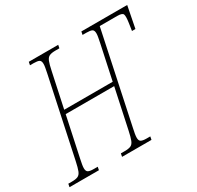

<svg xmlns="http://www.w3.org/2000/svg" viewBox="-177 -889 1088 1063"><g transform="rotate(-30 367.5 -357.0)"><path d="M-23 0 -19 -20H4Q29 -20 42.5 -26Q56 -32 63.5 -51Q71 -70 79 -108L185 -606Q189 -626 191.5 -639.5Q194 -653 194 -663Q194 -683 183.5 -688.5Q173 -694 148 -694H125L129 -714H317L313 -694H288Q263 -694 249.5 -688Q236 -682 228.5 -663.5Q221 -645 213 -606L166 -386H476L523 -606Q527 -626 529.5 -639.5Q532 -653 532 -663Q532 -683 521.5 -688.5Q511 -694 486 -694H461L465 -714H758L731 -576H709L716 -623Q722 -664 717 -676.5Q712 -689 680 -689H568L445 -108Q436 -69 436 -51Q436 -32 446.5 -26Q457 -20 482 -20H505L501 0H313L317 -20H342Q367 -20 380.5 -26Q394 -32 401.5 -51Q409 -70 417 -108L471 -361H161L107 -108Q103 -89 100.5 -75Q98 -61 98 -51Q98 -32 108.5 -26Q119 -20 144 -20H169L165 0Z"/></g></svg>

Font: Noto Serif ExtraCondensed Thin
Style: Italic
Weight: 100
Width: 2
Italic angle: -12°
Designer: Monotype Design Team
Foundry: Monotype Imaging Inc.
Version: Version 2.013